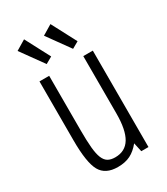

<svg xmlns="http://www.w3.org/2000/svg" viewBox="-189 -833 804 926"><g transform="rotate(-30 213.5 -370.0)"><path d="M119 -537H65V-209Q65 -85 91.5 -37.5Q118 10 187 10Q228 10 257 -4.5Q286 -19 311 -50L322 0H362V-537H309V-218Q309 -126 282 -81.5Q255 -37 199 -37Q175 -37 159.5 -46Q144 -55 135 -77Q126 -99 122.5 -137Q119 -175 119 -233ZM321 -613 249 -750 194 -717 284 -592ZM174 -613 102 -750 47 -717 137 -592Z"/></g></svg>

Font: Secuela Light
Style: Regular
Weight: 300
Designer: Fernando Haro
Foundry: deFharo
Version: Version 1.708